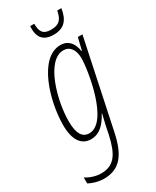

<svg xmlns="http://www.w3.org/2000/svg" viewBox="-258 -781 883 1085"><g transform="rotate(-30 183.5 -238.0)"><path d="M238 -607C308 -607 339 -645 350 -716H323C313 -659 290 -639 239 -639C186 -639 173 -667 173 -716H147C146 -711 146 -705 146 -697C146 -648 168 -607 238 -607ZM78 240C183 240 231 172 258 46L379 -528H349L330 -449H327C320 -500 293 -538 240 -538C99 -538 28 -292 28 -138C28 -42 63 10 126 10C181 10 217 -26 250 -86H252C246 -60 239 -32 236 -19L224 40C199 152 164 206 79 206C40 206 1 190 -19 176V215C0 226 38 240 78 240ZM134 -24C91 -24 66 -58 66 -141C66 -275 128 -504 240 -504C282 -504 307 -469 307 -414C307 -339 259 -24 134 -24Z"/></g></svg>

Font: Noto Sans ExtraCondensed ExtraLight
Style: Italic
Weight: 200
Width: 2
Italic angle: -12°
Designer: Monotype Design Team
Foundry: Monotype Imaging Inc.
Version: Version 2.013